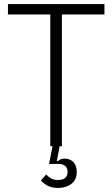

<svg xmlns="http://www.w3.org/2000/svg" viewBox="-20 -718 551 943"><path d="M265 205Q233 205 212 193Q191 181 181 168L207 139Q217 150 230.5 158Q244 166 265 166Q288 166 300 156Q312 146 312 126Q312 107 300 97Q288 87 265 87H221L238 0H227V-647H19V-698H493V-647H284V0H273L259 73H265Q270 68 277.5 64.5Q285 61 296 61Q324 61 340.5 78Q357 95 357 128Q357 153 345 170Q333 187 312 196Q291 205 265 205Z"/></svg>

Font: IBM Plex Sans Condensed Light
Style: Regular
Weight: 300
Width: 3
Designer: Mike Abbink, Paul van der Laan, Pieter van Rosmalen
Foundry: Bold Monday
Version: Version 3.201